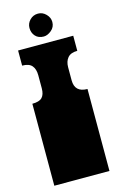

<svg xmlns="http://www.w3.org/2000/svg" viewBox="-131 -927 613 982"><g transform="rotate(-15 175.0 -436.0)"><path d="M29 -171V-172Q29 -185 29 -191Q29 -197 29 -209V-260Q29 -269 29 -273.5Q29 -278 29 -282.5Q29 -287 29 -296V-297Q29 -310 29 -316Q29 -322 29 -334V-434Q66 -434 81 -449.5Q96 -465 96 -498V-567Q96 -600 80.5 -618Q65 -636 29 -636V-716H321V-636Q286 -636 270 -617Q254 -598 254 -567V-498Q254 -434 321 -434V0H29V-135Q29 -144 29 -148.5Q29 -153 29 -157.5Q29 -162 29 -171ZM115 -812Q115 -836 132.5 -854Q150 -872 176 -872Q200 -872 218 -853.5Q236 -835 236 -812Q236 -785 215.5 -768Q195 -751 175 -751Q147 -751 131 -768.5Q115 -786 115 -812Z"/></g></svg>

Font: Danfo
Style: Regular
Weight: 400
Version: Version 1.000;Glyphs 3.2 (3236)